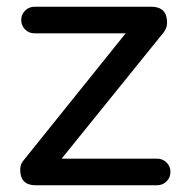

<svg xmlns="http://www.w3.org/2000/svg" viewBox="-20 -550 561 570"><path d="M86 0Q40 0 40 -46Q40 -63 50 -74L353 -451H83Q66 -451 54.5 -462.5Q43 -474 43 -491Q43 -507 54.5 -518.5Q66 -530 83 -530H429Q476 -530 476 -483Q476 -467 466 -454L163 -79H446Q463 -79 474.5 -67.5Q486 -56 486 -40Q486 -23 474.5 -11.5Q463 0 446 0Z"/></svg>

Font: Sepalumica Med
Style: Regular
Weight: 500
Designer: Julieta Ulanovsky
Foundry: Julieta Ulanovsky
Version: Version 7.200